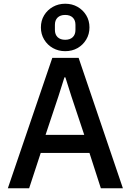

<svg xmlns="http://www.w3.org/2000/svg" viewBox="-20 -1008 700 1028"><path d="M638 0H520L459 -189H198L136 0H22L260 -698H401ZM431 -286 362 -493 330 -594H325L293 -493L224 -286ZM329 -734Q293 -734 263.5 -750.5Q234 -767 216.5 -796Q199 -825 199 -861Q199 -898 216.5 -926.5Q234 -955 263.5 -971.5Q293 -988 329 -988Q366 -988 395 -971.5Q424 -955 441.5 -926.5Q459 -898 459 -861Q459 -825 441.5 -796Q424 -767 395 -750.5Q366 -734 329 -734ZM329 -795Q355 -795 369.5 -809Q384 -823 384 -848V-875Q384 -900 369.5 -914Q355 -928 329 -928Q303 -928 288.5 -914Q274 -900 274 -875V-848Q274 -823 288.5 -809Q303 -795 329 -795Z"/></svg>

Font: IBM Plex Sans Medium
Style: Regular
Weight: 500
Designer: Mike Abbink, Paul van der Laan, Pieter van Rosmalen
Foundry: Bold Monday
Version: Version 3.201